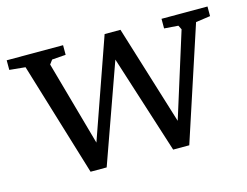

<svg xmlns="http://www.w3.org/2000/svg" viewBox="-76 -597 920 714"><g transform="rotate(-15 384.5 -240.5)"><path d="M-2 -444V-481H215V-444L162 -440L150 -424L241 -99L375 -481H436L554 -99L656 -424L648 -440L594 -444V-481H771V-444L715 -436L572 0H510L389 -379L254 0H192L59 -438Z"/></g></svg>

Font: Khartiya
Style: Regular
Weight: 500
Version: Version 1.0.1